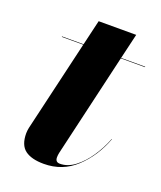

<svg xmlns="http://www.w3.org/2000/svg" viewBox="-112 -633 601 716"><g transform="rotate(20 189.0 -275.0)"><path d="M353.5 -163Q325 -88 272.2 -39Q219.5 10 145.5 10Q96.5 10 71 -9.2Q45.5 -28.5 45.5 -75Q45.5 -79 46.2 -85.8Q47 -92.5 48 -97L132.5 -458H47.5V-460H133L156.5 -560H305.5L282 -460H377.5V-458H281.5L186 -48Q185 -43.5 184.5 -38.8Q184 -34 184 -30Q184 -11 202 -11Q233 -11 261.8 -33Q290.5 -55 314 -90Q337.5 -125 352.5 -164Z"/></g></svg>

Font: Bodoni* 96
Style: Bold Italic
Weight: 700
Italic angle: -13°
Version: Version 2.2